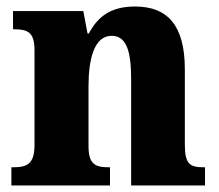

<svg xmlns="http://www.w3.org/2000/svg" viewBox="-20 -570 673 590"><path d="M15 0H318V-56H314C273 -56 252 -65 252 -121V-306C252 -387 269 -460 323 -460C370 -460 383 -410 383 -325V0H610V-56H606C564 -56 548 -65 548 -126V-357C548 -492 495 -550 395 -550C317 -550 279 -516 253 -467H249L236 -536H20V-480H24C65 -480 86 -471 86 -416V-124C86 -65 62 -56 20 -56H15Z"/></svg>

Font: Noto Serif Lao SemiCondensed ExtraBold
Style: Regular
Weight: 800
Width: 4
Designer: Monotype Design Team
Foundry: Monotype Imaging Inc.
Version: Version 2.003